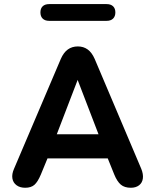

<svg xmlns="http://www.w3.org/2000/svg" viewBox="-20 -904 755 933"><path d="M48 -83.4 275.5 -617.7Q289.1 -648.9 309.7 -663.7Q330.2 -678.4 358.3 -678.4Q385.6 -678.4 406 -663.7Q426.5 -648.9 440.1 -617.7L666.6 -83.4Q677 -57.6 674.2 -36.7Q671.4 -15.8 655.9 -3.7Q640.3 8.4 615.7 8.4Q585.2 8.4 567.1 -6.8Q549.1 -22.1 535.4 -55.6L487.4 -174.5L550.4 -134.4H168.8L227.4 -174.5L178.4 -55.6Q163.5 -20.3 147.3 -5.9Q131 8.4 102.6 8.4Q76.9 8.4 60.3 -3.9Q43.6 -16.3 40.2 -37Q36.8 -57.8 48 -83.4ZM241.7 -214.4 212.4 -251.5H501.4L473 -214.4L357.3 -515.6ZM176.4 -843.7Q176.4 -863 187.5 -873.6Q198.6 -884.1 219.1 -884.1H497.9Q518.4 -884.1 529.5 -873.5Q540.6 -862.8 540.6 -843.7Q540.6 -824.6 529.5 -813.6Q518.4 -802.7 497.9 -802.7H219.1Q198.6 -802.7 187.5 -813.5Q176.4 -824.3 176.4 -843.7Z"/></svg>

Font: SN Pro Thin
Style: Regular
Weight: 200
Designer: Tobias Whetton
Foundry: Supernotes
Version: Version 1.003;Glyphs 3.3 (3324)